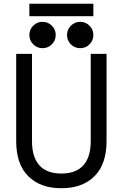

<svg xmlns="http://www.w3.org/2000/svg" viewBox="-20 -986 652 1020"><path d="M476 -900H136V-966H476ZM150 -700V-236Q150 -151 189.5 -107.5Q229 -64 306 -64Q383 -64 422.5 -107.5Q462 -151 462 -236V-700H546V-236Q546 -114 482 -50Q418 14 306 14Q194 14 130 -50Q66 -114 66 -236V-700ZM136 -800Q136 -829 156.5 -849.5Q177 -870 206 -870Q235 -870 255.5 -849.5Q276 -829 276 -800Q276 -771 255.5 -750.5Q235 -730 206 -730Q177 -730 156.5 -750.5Q136 -771 136 -800ZM336 -800Q336 -829 356.5 -849.5Q377 -870 406 -870Q435 -870 455.5 -849.5Q476 -829 476 -800Q476 -771 455.5 -750.5Q435 -730 406 -730Q377 -730 356.5 -750.5Q336 -771 336 -800Z"/></svg>

Font: Space Mono
Style: Regular
Weight: 400
Monospace: yes
Designer: Colophon Foundry / Benjamin Critton
Foundry: Colophon Foundry
Version: Version 1.000;PS 1.003;hotconv 1.0.81;makeotf.lib2.5.63406